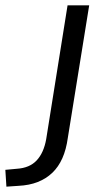

<svg xmlns="http://www.w3.org/2000/svg" viewBox="-135 -506 391 719"><path d="M-111 193 -115 130 -72 126Q-24 123 2.5 94.5Q29 66 38 15L118 -486H199L119 10Q113 54 98.5 86.5Q84 119 61 141Q38 163 6.5 175.5Q-25 188 -67 190Z"/></svg>

Font: Nunito Sans 12pt
Style: Italic
Weight: 400
Italic angle: -9°
Designer: Vernon Adams
Foundry: Vernon Adams
Version: Version 3.101;gftools[0.9.27]